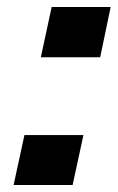

<svg xmlns="http://www.w3.org/2000/svg" viewBox="-20 -530 339 550"><path d="M97 -366 128 -510H297L267 -366ZM19 0 50 -143H219L188 0Z"/></svg>

Font: Saira Thin
Style: Bold Italic
Weight: 700
Italic angle: -12°
Version: Version 1.101